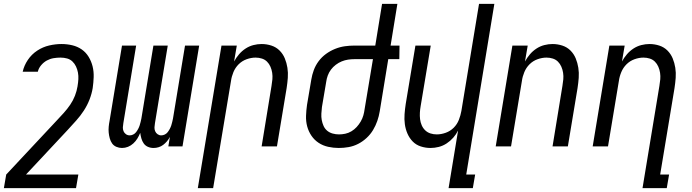

<svg xmlns="http://www.w3.org/2000/svg" viewBox="-48 -755 3568 990"><path d="M344 215H-28L-16 145L244 -133Q263 -153 281 -173Q299 -193 314 -215Q329 -237 338.5 -261.5Q348 -286 352 -311V-312Q355 -329 356 -346.5Q357 -364 354 -380.5Q351 -397 344 -412Q337 -427 325.5 -438Q314 -449 298 -453.5Q282 -458 264 -458Q246 -458 228 -455Q210 -452 193.5 -443Q177 -434 164 -418.5Q151 -403 147 -385H69Q76 -417 95.5 -446Q115 -475 144 -494Q173 -513 205.5 -520.5Q238 -528 269 -528Q298 -528 325 -521.5Q352 -515 373.5 -500Q395 -485 409 -462Q423 -439 429.5 -412.5Q436 -386 435 -357.5Q434 -329 430 -301Q425 -271 413.5 -241.5Q402 -212 384.5 -185Q367 -158 345 -133.5Q323 -109 301 -85L86 145H356Z M581 8Q566 8 552 2Q538 -4 530 -15.5Q522 -27 518 -41.5Q514 -56 512.5 -71Q511 -86 512.5 -101.5Q514 -117 517 -132L581 -520H654L588 -120Q586 -109 585.5 -98.5Q585 -88 589 -78.5Q593 -69 601.5 -63Q610 -57 621 -57Q630 -57 639 -61.5Q648 -66 654 -74Q660 -82 664.5 -90.5Q669 -99 672 -108Q675 -117 677 -126Q679 -135 681 -144L743 -520H817L751 -120Q749 -109 748.5 -98.5Q748 -88 752 -78.5Q756 -69 764.5 -63Q773 -57 783 -57Q793 -57 802 -61.5Q811 -66 817 -74Q823 -82 827.5 -90.5Q832 -99 835 -108Q838 -117 840 -126Q842 -135 844 -144L906 -520H979L893 0H820L828 -49Q822 -37 813 -26.5Q804 -16 793.5 -8Q783 0 770 4Q757 8 744 8Q728 8 714.5 2Q701 -4 693 -15.5Q685 -27 681 -41Q677 -55 675 -70Q669 -55 660.5 -41Q652 -27 639.5 -15.5Q627 -4 612 2Q597 8 581 8Z M972 215 1094 -520H1173L1159 -438Q1170 -458 1184.5 -475Q1199 -492 1218 -504.5Q1237 -517 1258.5 -522.5Q1280 -528 1301 -528Q1327 -528 1351.5 -520Q1376 -512 1393.5 -494.5Q1411 -477 1420.5 -454Q1430 -431 1434 -405.5Q1438 -380 1436 -353.5Q1434 -327 1430 -301L1380 0H1301L1352 -312Q1355 -329 1356.5 -346Q1358 -363 1355.5 -379.5Q1353 -396 1346.5 -411Q1340 -426 1329 -437Q1318 -448 1302.5 -453Q1287 -458 1270 -458Q1247 -458 1223.5 -449.5Q1200 -441 1182.5 -423.5Q1165 -406 1155.5 -383Q1146 -360 1143 -337L1051 215Z M1699 8Q1671 8 1644 2Q1617 -4 1595 -18.5Q1573 -33 1558 -55Q1543 -77 1536 -103Q1529 -129 1530 -157.5Q1531 -186 1535 -214L1557 -344Q1561 -369 1570 -393.5Q1579 -418 1595 -439.5Q1611 -461 1633 -477Q1655 -493 1680 -503Q1705 -513 1730 -516.5Q1755 -520 1780 -520H1887L1922 -735H2001L1966 -520H2012L2011 -450H1954L1910 -181Q1906 -156 1897.5 -131.5Q1889 -107 1875.5 -84.5Q1862 -62 1842 -43.5Q1822 -25 1798.5 -13Q1775 -1 1749.5 3.5Q1724 8 1699 8ZM1700 -62Q1716 -62 1732.5 -65.5Q1749 -69 1764 -78Q1779 -87 1791 -100Q1803 -113 1812 -128.5Q1821 -144 1825.5 -160Q1830 -176 1832 -192L1875 -450H1780Q1763 -450 1746.5 -447.5Q1730 -445 1714 -438.5Q1698 -432 1683.5 -421Q1669 -410 1658.5 -396Q1648 -382 1642 -365.5Q1636 -349 1634 -333L1612 -203Q1610 -186 1609 -169Q1608 -152 1611 -136Q1614 -120 1620.5 -105.5Q1627 -91 1639 -81Q1651 -71 1667 -66.5Q1683 -62 1700 -62Z M2265 215 2314 -82Q2304 -62 2289 -45Q2274 -28 2255 -15.5Q2236 -3 2214.5 2.5Q2193 8 2172 8Q2146 8 2121.5 0Q2097 -8 2080 -25.5Q2063 -43 2053 -66Q2043 -89 2039.5 -114.5Q2036 -140 2038 -166.5Q2040 -193 2044 -219L2094 -520H2173L2121 -208Q2118 -191 2117 -174Q2116 -157 2118 -140.5Q2120 -124 2126.5 -109Q2133 -94 2144.5 -83Q2156 -72 2171.5 -67Q2187 -62 2204 -62Q2227 -62 2250.5 -70.5Q2274 -79 2291.5 -96.5Q2309 -114 2318 -137Q2327 -160 2331 -183L2422 -735H2501L2356 145H2402L2390 215Z M2508 0 2594 -520H2673L2659 -438Q2670 -458 2684.5 -475Q2699 -492 2718 -504.5Q2737 -517 2758.5 -522.5Q2780 -528 2801 -528Q2827 -528 2851.5 -520Q2876 -512 2893.5 -494.5Q2911 -477 2920.5 -454Q2930 -431 2934 -405.5Q2938 -380 2936 -353.5Q2934 -327 2930 -301L2880 0H2801L2852 -312Q2855 -329 2856.5 -346Q2858 -363 2855.5 -379.5Q2853 -396 2846.5 -411Q2840 -426 2829 -437Q2818 -448 2802.5 -453Q2787 -458 2770 -458Q2747 -458 2723.5 -449.5Q2700 -441 2682.5 -423.5Q2665 -406 2655.5 -383Q2646 -360 2643 -337L2587 0Z M3265 215 3352 -312Q3355 -329 3356.5 -346Q3358 -363 3355.5 -379.5Q3353 -396 3346.5 -411Q3340 -426 3329 -437Q3318 -448 3302.5 -453Q3287 -458 3270 -458Q3247 -458 3223.5 -449.5Q3200 -441 3182.5 -423.5Q3165 -406 3155.5 -383Q3146 -360 3143 -337L3087 0H3008L3094 -520H3173L3159 -438Q3170 -458 3184.5 -475Q3199 -492 3218 -504.5Q3237 -517 3258.5 -522.5Q3280 -528 3301 -528Q3327 -528 3351.5 -520Q3376 -512 3393.5 -494.5Q3411 -477 3420.5 -454Q3430 -431 3434 -405.5Q3438 -380 3436 -353.5Q3434 -327 3430 -301L3356 145H3402L3390 215Z"/></svg>

Font: Iosevka
Style: Italic
Weight: 400
Italic angle: -9°
Monospace: yes
Designer: Belleve Invis
Foundry: Belleve Invis
Version: Version 32.5.0; ttfautohint (v1.8.4)